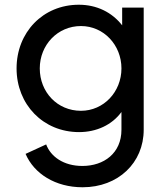

<svg xmlns="http://www.w3.org/2000/svg" viewBox="-20 -571 699 811"><path d="M329 220C479 220 587 117 587 -23V-539H496V-464C453 -519 389 -551 313 -551C161 -551 50 -434 50 -282C50 -130 162 -13 314 -13C387 -13 453 -43 493 -98V-23C493 76 419 130 328 130C248 130 194 90 175 39L88 79C124 163 214 220 329 220ZM148 -282C148 -381 223 -461 322 -461C418 -461 493 -381 493 -282C493 -183 418 -103 322 -103C222 -103 148 -182 148 -282Z"/></svg>

Font: Mluvka Medium
Style: Regular
Weight: 500
Designer: Modified by Jiří Krblich, Original typeface by Gumpita Rahayu
Foundry: Gumpita Rahayu & Jiří Krblich
Version: Version 2.000;Glyphs 3.1.1 (3134)